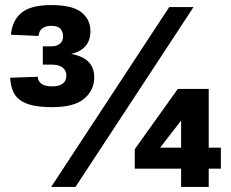

<svg xmlns="http://www.w3.org/2000/svg" viewBox="-20 -738 912 758"><path d="M186 -315Q140 -315 109 -322Q78 -329 59 -343Q40 -357 31 -379Q22 -401 20 -431L129 -435Q132 -397 186 -397Q212 -397 227 -407.5Q242 -418 242 -440Q242 -460 227 -471.5Q212 -483 182 -483H149V-555H182Q204 -555 216.5 -565.5Q229 -576 229 -593Q229 -613 218.5 -624.5Q208 -636 182 -636Q160 -636 147 -626Q134 -616 132 -596L23 -601Q29 -659 66 -688.5Q103 -718 182 -718Q266 -718 301.5 -689.5Q337 -661 337 -615Q337 -543 261 -525Q352 -509 352 -433Q352 -382 312.5 -348.5Q273 -315 186 -315ZM182 0 648 -710H744L278 0ZM695 0V-72H512V-149L682 -387H804V-155H852V-72H804V0ZM612 -155H695V-262Z"/></svg>

Font: Geist ExtBd
Style: Regular
Weight: 400
Designer: Basement.studio, Andrés Briganti, Mateo Zaragoza
Foundry: Basement.studio, Vercel, Andrés Briganti, Guido Ferreyra, Mateo Zaragoza
Version: Version 1.401